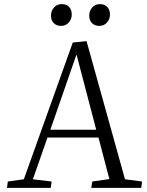

<svg xmlns="http://www.w3.org/2000/svg" viewBox="-20 -914 715 934"><path d="M401 -714 588 -42 671 -31 667 0H424L429 -31L512 -43L459 -245H211L140 -42L231 -31L227 0H14L18 -31L96 -42L334 -707ZM225 -283H448L353 -646H351ZM228 -838Q228 -861 242.5 -877.5Q257 -894 280 -894Q303 -894 316 -880.5Q329 -867 329 -843Q329 -821 314.5 -804.5Q300 -788 277 -788Q255 -788 241.5 -801.5Q228 -815 228 -838ZM414 -838Q414 -861 428.5 -877.5Q443 -894 466 -894Q489 -894 502 -880Q515 -866 515 -843Q515 -821 500.5 -804.5Q486 -788 463 -788Q441 -788 427.5 -801.5Q414 -815 414 -838Z"/></svg>

Font: Literata 36pt Light
Style: Italic
Weight: 300
Italic angle: -2°
Designer: Latin by Veronika Burian and Jose Scaglione. Greek by Irene Vlachou. Cyrillic by Vera Evstafieva
Foundry: TypeTogether
Version: Version 3.002